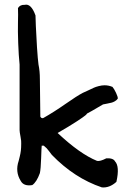

<svg xmlns="http://www.w3.org/2000/svg" viewBox="-20 -796 573 833"><path d="M168 -284Q214 -310 264 -345Q314 -380 339 -393Q344 -395 362 -403.5Q380 -412 387.5 -415.5Q395 -419 408.5 -422.5Q422 -426 434 -426Q451 -426 468 -419Q475 -411 483.5 -393Q492 -375 491 -368Q486 -361 478 -356.5Q470 -352 463.5 -350.5Q457 -349 445 -346.5Q433 -344 427 -343Q366 -307 357 -303Q358 -302 350.5 -295.5Q343 -289 312.5 -269Q282 -249 230 -219Q327 -128 401 -98Q414 -95 441 -109Q471 -111 479 -96Q500 -74 485 -7Q455 20 422 17Q303 -23 205 -124Q202 -127 192.5 -140.5Q183 -154 171 -163Q171 -164 169 -164H161Q160 -157 158.5 -110Q157 -63 153 -45Q139 -6 120 7Q83 13 70 -11Q45 -51 61 -98Q62 -102 65.5 -116Q69 -130 70.5 -142.5Q72 -155 72 -173Q73 -182 69 -203Q65 -224 65 -231V-516Q61 -554 59 -608.5Q57 -663 58 -698.5Q59 -734 58 -761Q67 -776 87 -775Q115 -782 134 -729Q134 -724 135.5 -684Q137 -644 140.5 -591Q144 -538 147 -516Q153 -488 153 -453L155 -290Q160 -281 168 -284Z"/></svg>

Font: Excalifont
Style: Regular
Weight: 400
Designer: Your Own Font Foundry (Virgil); Ján Filípek / DizajnDesign (Excalifont, modifications)
Foundry: Your Own Font Foundry (Virgil); Ján Filípek / DizajnDesign (Excalifont, modifications)
Version: Version 1.000;Glyphs 3.2 (3227)